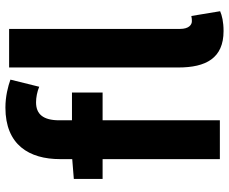

<svg xmlns="http://www.w3.org/2000/svg" viewBox="-90 -762 866 727"><g transform="rotate(-90 343.5 -399.0)"><path d="M589 14C624 14 648 8 664 1L646 -108C637 -106 632 -106 626 -106C613 -106 597 -117 597 -151V-798H451V-157C451 -53 486 14 589 14ZM104 0H251V-444H356V-560H251V-608C251 -670 275 -696 319 -696C337 -696 359 -692 378 -684L405 -793C380 -802 342 -812 299 -812C158 -812 104 -722 104 -605V-559L29 -553V-444H104Z"/></g></svg>

Font: Source Han Sans CN
Style: Bold
Weight: 700
Designer: Ryoko NISHIZUKA 西塚涼子 (kana, bopomofo & ideographs); Paul D. Hunt (Latin, Greek & Cyrillic); Sandoll Communications 산돌커뮤니
Foundry: Adobe
Version: Version 2.001;hotconv 1.0.107;makeotfexe 2.5.65593